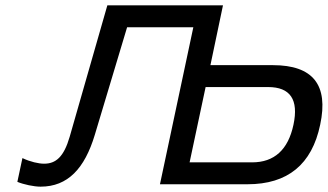

<svg xmlns="http://www.w3.org/2000/svg" viewBox="-20 -690 1227 719"><path d="M382 -670 241 -178C219 -102 189 -77 145 -77C125 -77 93 -84 64 -98L45 -9C69 1 107 9 132 9C234 9 297 -59 335 -185L456 -588H704L579 0H907C1057 0 1148 -74 1179 -223C1211 -372 1152 -446 1002 -446H768L815 -670ZM690 -82 750 -364H984C1067 -364 1099 -317 1079 -223C1059 -129 1007 -82 924 -82Z"/></svg>

Font: LT Wave Text Italic
Style: Regular
Weight: 400
Designer: Daniel Lyons
Version: Version 2.5 (Glyphs App)